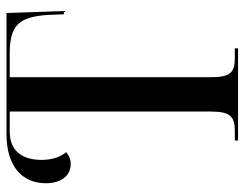

<svg xmlns="http://www.w3.org/2000/svg" viewBox="-101 -653 754 592"><g transform="rotate(-90 276.0 -357.0)"><path d="M139 0H423V-10H393C350 -10 334 -22 334 -83V-704H407C494 -704 520 -676 526 -586L528 -537H538L532 -714H159C56 -714 7 -663 7 -593C7 -546 30 -516 66 -516C82 -516 92 -521 103 -530C89 -546 79 -571 79 -606C79 -662 104 -704 166 -704H228V-83C228 -22 211 -10 168 -10H139Z"/></g></svg>

Font: Noto Serif Display Condensed Medium
Style: Regular
Weight: 500
Width: 3
Designer: Monotype Design Team
Foundry: Monotype Imaging Inc.
Version: Version 2.009